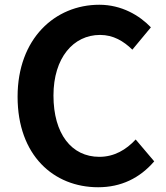

<svg xmlns="http://www.w3.org/2000/svg" viewBox="-20 -774 697 808"><path d="M393 14C489 14 568 -24 629 -95L551 -187C511 -144 461 -114 398 -114C281 -114 205 -211 205 -372C205 -531 289 -627 401 -627C457 -627 500 -601 537 -565L615 -659C567 -709 492 -754 398 -754C211 -754 54 -611 54 -367C54 -120 206 14 393 14Z"/></svg>

Font: Genne Gothic Bold
Style: Regular
Weight: 700
Designer: Ryoko NISHIZUKA (kana & ideographs); Paul D. Hunt (Latin, Greek & Cyrillic); Wenlong ZHANG (bopomofo); Sandoll Communica
Foundry: Adobe Systems Incorporated
Version: Version 1.004;PS 1.004;hotconv 16.6.51;makeotf.lib2.5.65220